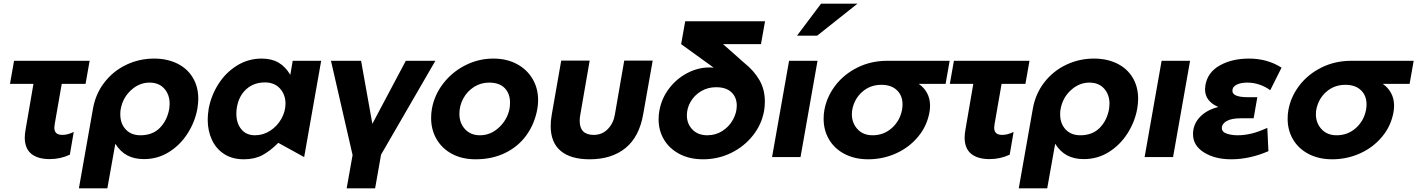

<svg xmlns="http://www.w3.org/2000/svg" viewBox="-20 -850 7670 1039"><path d="M465 -521 443 -396H314L276 -178Q274 -164 274 -159Q274 -120 317 -120Q347 -120 379 -136L358 -13Q307 11 249 11Q184 11 149 -18Q114 -47 114 -106Q114 -124 119 -152L161 -396H34L56 -521Z M896 -262Q898 -280 898 -288Q898 -338 869 -370.5Q840 -403 789 -403Q734 -403 689 -362Q644 -321 633 -258Q631 -249 631 -231Q631 -181 660.5 -149.5Q690 -118 740 -118Q806 -118 845.5 -158.5Q885 -199 896 -262ZM814 -533Q884 -533 938.5 -506.5Q993 -480 1023 -430.5Q1053 -381 1053 -315Q1053 -293 1048 -261Q1035 -190 995 -127.5Q955 -65 894 -27Q833 11 759 11Q707 11 669 -9Q631 -29 604 -72L561 169H407L483 -261Q497 -342 545 -404Q593 -466 663.5 -499.5Q734 -533 814 -533Z M1414 -404Q1465 -404 1495 -371Q1525 -338 1525 -289Q1525 -247 1502.5 -207Q1480 -167 1442 -142.5Q1404 -118 1360 -118Q1312 -118 1285.5 -151Q1259 -184 1259 -235Q1259 -252 1262 -270Q1273 -332 1313.5 -368Q1354 -404 1414 -404ZM1718 -521H1564L1551 -445Q1525 -489 1487.5 -511Q1450 -533 1396 -533Q1323 -533 1262 -495Q1201 -457 1161.5 -394.5Q1122 -332 1109 -260Q1104 -227 1104 -202Q1104 -143 1126.5 -94Q1149 -45 1193 -16.5Q1237 12 1300 12Q1357 12 1399 -10Q1441 -32 1486 -77L1626 0Z M2042 -13 2336 -521H2176L1995 -180L1934 -521H1771L1888 -11L1856 169H2010Z M2888 -262Q2892 -283 2892 -308Q2892 -372 2862 -423Q2832 -474 2777 -503.5Q2722 -533 2650 -533Q2569 -533 2497.5 -496.5Q2426 -460 2378 -397.5Q2330 -335 2317 -260Q2313 -237 2313 -211Q2313 -148 2342.5 -97Q2372 -46 2426.5 -17Q2481 12 2553 12Q2644 12 2715 -23Q2786 -58 2830 -120Q2874 -182 2888 -262ZM2740 -295Q2740 -278 2737 -260Q2725 -202 2680 -160Q2635 -118 2577 -118Q2527 -118 2496.5 -151Q2466 -184 2466 -234Q2466 -278 2487 -317Q2508 -356 2545 -379.5Q2582 -403 2626 -403Q2683 -403 2711.5 -373Q2740 -343 2740 -295Z M3358 -522 3307 -228Q3299 -182 3268.5 -151Q3238 -120 3193 -120Q3117 -120 3117 -196Q3117 -212 3120 -228L3171 -522H3017L2966 -231Q2960 -197 2960 -168Q2960 -79 3014 -33.5Q3068 12 3171 12Q3290 12 3365 -49Q3440 -110 3461 -234L3512 -522Z M3967 -278Q3967 -240 3946.5 -202.5Q3926 -165 3889.5 -141.5Q3853 -118 3808 -118Q3757 -118 3727 -149Q3697 -180 3697 -226Q3697 -265 3717.5 -300Q3738 -335 3774 -356.5Q3810 -378 3855 -378Q3910 -378 3938.5 -350.5Q3967 -323 3967 -278ZM4098 -611 4120 -735H3688L3666 -611L3842 -484Q3834 -485 3819 -485Q3758 -485 3700 -455Q3642 -425 3601 -371.5Q3560 -318 3548 -250Q3544 -229 3544 -204Q3544 -143 3573.5 -94Q3603 -45 3657.5 -16.5Q3712 12 3784 12Q3866 12 3936.5 -22.5Q4007 -57 4054.5 -117Q4102 -177 4115 -251Q4119 -275 4119 -301Q4119 -365 4090 -416Q4061 -467 4006 -511L3893 -611Z M4404 -521H4250L4158 0H4312ZM4293 -657H4402L4620 -830H4423Z M5013 -278Q5013 -262 5010 -244Q4997 -169 4948.5 -110.5Q4900 -52 4829 -20Q4758 12 4678 12Q4606 12 4551 -16.5Q4496 -45 4466.5 -95Q4437 -145 4437 -207Q4437 -233 4441 -254Q4454 -327 4501 -388Q4548 -449 4621 -485Q4694 -521 4781 -521H5119L5097 -396H4952Q4981 -376 4997 -346Q5013 -316 5013 -278ZM4861 -254Q4864 -271 4864 -285Q4864 -333 4833.5 -362Q4803 -391 4750 -391Q4689 -391 4646 -353Q4603 -315 4592 -256Q4590 -248 4590 -231Q4590 -184 4620.5 -151Q4651 -118 4702 -118Q4762 -118 4805.5 -156.5Q4849 -195 4861 -254Z M5551 -521 5529 -396H5400L5362 -178Q5360 -164 5360 -159Q5360 -120 5403 -120Q5433 -120 5465 -136L5444 -13Q5393 11 5335 11Q5270 11 5235 -18Q5200 -47 5200 -106Q5200 -124 5205 -152L5247 -396H5120L5142 -521Z M5982 -262Q5984 -280 5984 -288Q5984 -338 5955 -370.5Q5926 -403 5875 -403Q5820 -403 5775 -362Q5730 -321 5719 -258Q5717 -249 5717 -231Q5717 -181 5746.5 -149.5Q5776 -118 5826 -118Q5892 -118 5931.5 -158.5Q5971 -199 5982 -262ZM5900 -533Q5970 -533 6024.5 -506.5Q6079 -480 6109 -430.5Q6139 -381 6139 -315Q6139 -293 6134 -261Q6121 -190 6081 -127.5Q6041 -65 5980 -27Q5919 11 5845 11Q5793 11 5755 -9Q5717 -29 5690 -72L5647 169H5493L5569 -261Q5583 -342 5631 -404Q5679 -466 5749.5 -499.5Q5820 -533 5900 -533Z M6420 -521H6266L6174 0H6328Z M6678 -118Q6712 -118 6749.5 -126.5Q6787 -135 6838 -158L6844 -32Q6743 12 6642 12Q6555 12 6495.5 -25Q6436 -62 6436 -124Q6436 -177 6472.5 -216Q6509 -255 6573 -271Q6501 -302 6501 -367Q6501 -373 6503 -389Q6515 -459 6581 -496Q6647 -533 6739 -533Q6838 -533 6915 -484L6854 -362Q6796 -403 6729 -403Q6694 -403 6671.5 -391.5Q6649 -380 6649 -359Q6649 -324 6733 -324H6784L6764 -210H6697Q6644 -210 6618 -195Q6592 -180 6592 -157Q6592 -136 6618 -127Q6644 -118 6678 -118Z M7524 -278Q7524 -262 7521 -244Q7508 -169 7459.5 -110.5Q7411 -52 7340 -20Q7269 12 7189 12Q7117 12 7062 -16.5Q7007 -45 6977.5 -95Q6948 -145 6948 -207Q6948 -233 6952 -254Q6965 -327 7012 -388Q7059 -449 7132 -485Q7205 -521 7292 -521H7630L7608 -396H7463Q7492 -376 7508 -346Q7524 -316 7524 -278ZM7372 -254Q7375 -271 7375 -285Q7375 -333 7344.5 -362Q7314 -391 7261 -391Q7200 -391 7157 -353Q7114 -315 7103 -256Q7101 -248 7101 -231Q7101 -184 7131.5 -151Q7162 -118 7213 -118Q7273 -118 7316.5 -156.5Q7360 -195 7372 -254Z"/></svg>

Font: Geom Bold
Style: Bold Italic
Weight: 700
Italic angle: -10°
Version: Version 1.102